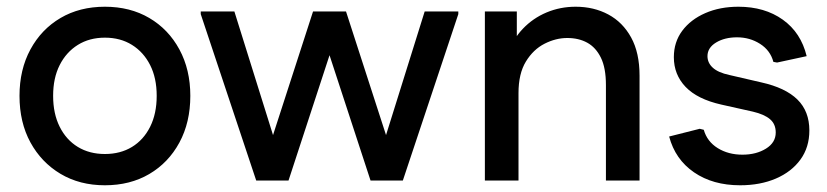

<svg xmlns="http://www.w3.org/2000/svg" viewBox="-20 -537 2460 571"><path d="M292 14Q217 14 160 -20Q103 -54 70.5 -113.5Q38 -173 38 -252Q38 -330 70.5 -390Q103 -450 160 -483.5Q217 -517 292 -517Q367 -517 424 -483.5Q481 -450 513.5 -390Q546 -330 546 -252Q546 -173 513.5 -113Q481 -53 424 -19.5Q367 14 292 14ZM292 -79Q338 -79 372.5 -100Q407 -121 426.5 -160Q446 -199 446 -252Q446 -305 426.5 -343.5Q407 -382 372.5 -403.5Q338 -425 292 -425Q246 -425 211.5 -403.5Q177 -382 157.5 -343.5Q138 -305 138 -252Q138 -199 157.5 -160Q177 -121 211.5 -100Q246 -79 292 -79Z M742 0 577 -495V-503H677L818 -52L838 0ZM742 0 765 -52 911 -503H1009L1000 -495L838 0ZM1082 0 920 -495 911 -503H1009L1155 -52L1178 0ZM1082 0 1102 -52 1243 -503H1343V-495L1178 0Z M1422 0V-503H1517V-368L1490 -377Q1505 -420 1535 -451.5Q1565 -483 1605.5 -500Q1646 -517 1692 -517Q1746 -517 1789 -494Q1832 -471 1857 -425.5Q1882 -380 1882 -312V0H1782V-284Q1782 -335 1767 -365.5Q1752 -396 1726.5 -410Q1701 -424 1667 -424Q1633 -424 1599.5 -407Q1566 -390 1544 -354Q1522 -318 1522 -260V0Z M2181 14Q2100 14 2044 -24.5Q1988 -63 1970 -131L2061 -154L2073 -151Q2083 -116 2114.5 -96.5Q2146 -77 2188 -77Q2229 -77 2258 -95Q2287 -113 2287 -143Q2287 -168 2270 -182.5Q2253 -197 2219 -205L2125 -226Q2054 -242 2019 -278.5Q1984 -315 1984 -367Q1984 -412 2009 -445.5Q2034 -479 2077.5 -498Q2121 -517 2176 -517Q2254 -517 2308 -478.5Q2362 -440 2379 -370L2291 -351L2280 -353Q2271 -387 2240.5 -406.5Q2210 -426 2172 -426Q2135 -426 2109.5 -410.5Q2084 -395 2084 -370Q2084 -350 2100 -335.5Q2116 -321 2149 -314L2244 -292Q2316 -276 2351.5 -241Q2387 -206 2387 -149Q2387 -99 2360.5 -62.5Q2334 -26 2287.5 -6Q2241 14 2181 14Z"/></svg>

Font: Fustat SemiBold
Style: Regular
Weight: 600
Designer: Mohamed Gaber, Khaled Hosny, Laura Garcia Mut
Foundry: Kief Type Foundry, Alif Type Foundry, Hard Type Foundry
Version: Version 1.007